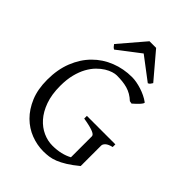

<svg xmlns="http://www.w3.org/2000/svg" viewBox="-245 -949 1073 1073"><g transform="rotate(45 291.5 -412.5)"><path d="M508.8 -580.1Q512.2 -577.6 507.8 -570.6Q503.4 -563.5 495.4 -554.7Q487.3 -545.9 477.8 -537.4Q468.3 -528.8 461.9 -522.9L445.8 -525.9Q429.7 -541 412.6 -551Q395.5 -561 376.7 -566.4Q357.9 -571.8 336.9 -574Q315.9 -576.2 292 -576.2Q279.8 -576.2 261.5 -570.6Q243.2 -564.9 222.9 -552.5Q202.6 -540 182.6 -519.8Q162.6 -499.5 146.2 -470Q129.9 -440.4 119.9 -401.1Q109.9 -361.8 109.9 -311Q109.9 -243.2 127.9 -192.9Q146 -142.6 175.3 -109.6Q204.6 -76.7 241.2 -60.3Q277.8 -43.9 314.9 -43.9Q350.6 -43.9 380.6 -51Q410.6 -58.1 434.6 -71.3V-236.8Q434.6 -242.2 429.9 -247.3Q425.3 -252.4 413.8 -257.3Q402.3 -262.2 383.1 -267.1Q363.8 -272 334 -276.9V-297.9H559.1V-276.9Q531.2 -270 519.5 -259Q507.8 -248 507.8 -236.8V-75.2Q471.7 -45.4 443.1 -27.8Q414.6 -10.3 390.6 -0.7Q366.7 8.8 345.2 11.7Q323.7 14.6 301.8 14.6Q252.4 14.6 204.6 -3.7Q156.7 -22 118.9 -59.3Q81.1 -96.7 57.6 -152.6Q34.2 -208.5 34.2 -284.2Q34.2 -365.2 59.8 -429.4Q85.4 -493.7 129.9 -538.3Q174.3 -583 233.6 -606.4Q293 -629.9 359.9 -629.9Q376 -629.9 395.3 -626.5Q414.6 -623 434.6 -616.7Q454.6 -610.4 473.9 -601.1Q493.2 -591.8 508.8 -580.1ZM466.8 -689.5Q460.9 -680.2 457.5 -675.8Q454.1 -671.4 445.8 -667.5L312 -769L179.7 -667.5Q175.8 -669.4 173.1 -671.4Q170.4 -673.3 168.2 -675.8Q166 -678.2 163.6 -681.6Q161.1 -685.1 157.7 -689.5L286.6 -840.3H338.9Z"/></g></svg>

Font: Gentium Basic
Style: Regular
Weight: 400
Designer: J. Victor Gaultney and Annie Olsen
Foundry: SIL International
Version: Version 1.100